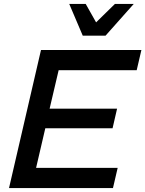

<svg xmlns="http://www.w3.org/2000/svg" viewBox="-20 -959 741 979"><path d="M518 -777H402L333 -939H417L470 -845L566 -939H662ZM556 0H26L189 -704H701L677 -601H279L233 -405H577L554 -305H211L164 -103H580Z"/></svg>

Font: CBA Beacon Sans Bold
Style: Italic
Weight: 700
Italic angle: -13°
Designer: Wei Huang
Foundry: Wei Huang
Version: Version 1.002